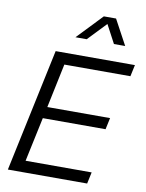

<svg xmlns="http://www.w3.org/2000/svg" viewBox="-105 -1072 872 1145"><g transform="rotate(10 331.0 -499.5)"><path d="M429 -999H503L585 -847H517L458 -958L352 -847H284ZM24 0 182 -745H662L647 -675H247L191 -408H571L556 -338H176L119 -70H519L504 0Z"/></g></svg>

Font: Plus Jakarta Display Light
Style: Italic
Weight: 300
Italic angle: -12°
Designer: Gumpita Rahayu
Foundry: Tokotype Studio
Version: Version 1.000;hotconv 1.0.109;makeotfexe 2.5.65596